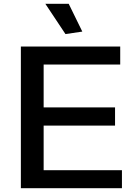

<svg xmlns="http://www.w3.org/2000/svg" viewBox="-20 -983 707 1003"><path d="M322 -805 217 -963H339L410 -818ZM89 -740H608V-646H208V-422H581V-327H208V-94H617V0H89Z"/></svg>

Font: Encode Sans Wide
Style: Medium
Weight: 500
Designer: Pablo Impallari, Andres Torresi
Foundry: Pablo Impallari, Andres Torresi
Version: Version 1.000; ttfautohint (v1.00) -l 8 -r 50 -G 200 -x 14 -